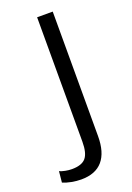

<svg xmlns="http://www.w3.org/2000/svg" viewBox="-224 -593 570 832"><g transform="rotate(-20 61.0 -177.0)"><path d="M1 186Q-21 186 -44 181.5Q-67 177 -83 170L-78 119Q-67 124 -51.5 127Q-36 130 -22 130Q24 130 42.5 108Q61 86 61 34V-540H133V34Q133 109 100 147.5Q67 186 1 186Z"/></g></svg>

Font: Pathway Extreme Condensed Light
Style: Regular
Weight: 300
Width: 3
Version: Version 1.001;gftools[0.9.26]